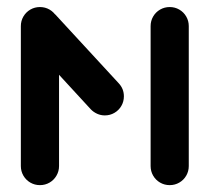

<svg xmlns="http://www.w3.org/2000/svg" viewBox="-20 -539 610 559"><path d="M96.3 -518.5Q111.5 -518.5 124.3 -511.1Q137 -503.7 144.4 -490.9Q151.9 -478.1 151.9 -463V-55.6Q151.9 -40.4 144.4 -27.6Q137 -14.8 124.3 -7.4Q111.5 0 96.3 0Q81.1 0 68.3 -7.4Q55.6 -14.8 48.1 -27.6Q40.7 -40.4 40.7 -55.6V-463Q40.7 -478.1 48.1 -490.9Q55.6 -503.7 68.3 -511.1Q81.1 -518.5 96.3 -518.5ZM340.7 -258.5Q340.7 -243.3 333.3 -230.6Q325.9 -217.8 313.1 -210.4Q300.4 -203 285.2 -203Q273.3 -203 262.8 -207.8Q252.2 -212.6 244.4 -220.7L60.7 -420.4Q53.7 -427.8 49.6 -437.6Q45.6 -447.4 45.6 -458.1Q45.6 -473.3 53.1 -486.1Q60.7 -498.9 73.5 -506.3Q86.3 -513.7 101.1 -513.7Q113 -513.7 123.5 -508.9Q134.1 -504.1 141.9 -495.9L325.9 -296.3Q340.7 -280.4 340.7 -258.5ZM474.1 -518.5Q489.3 -518.5 502 -511.1Q514.8 -503.7 522.2 -490.9Q529.6 -478.1 529.6 -463V-55.6Q529.6 -40.4 522.2 -27.6Q514.8 -14.8 502 -7.4Q489.3 0 474.1 0Q458.9 0 446.1 -7.4Q433.3 -14.8 425.9 -27.6Q418.5 -40.4 418.5 -55.6V-463Q418.5 -478.1 425.9 -490.9Q433.3 -503.7 446.1 -511.1Q458.9 -518.5 474.1 -518.5Z"/></svg>

Font: 26F Galaxy Sans Black
Style: Regular
Weight: 900
Designer: C₂₉H₂₅N₃O₅
Version: Version 1.100